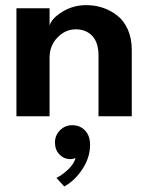

<svg xmlns="http://www.w3.org/2000/svg" viewBox="-20 -442 574 730"><path d="M307.5 -422.5Q340.5 -422.5 370.2 -412.8Q400 -403 425.5 -383.2Q451 -363.5 466 -329.8Q481 -296 481 -252.5V0H354.5V-231Q354.5 -280 331 -305.2Q307.5 -330.5 268 -330.5Q228.5 -330.5 198.5 -299.5Q168.5 -268.5 168.5 -223V0H42.5V-410.5H168.5V-345Q176.5 -372.5 217.5 -397.5Q258.5 -422.5 307.5 -422.5ZM255 34Q284 34 303.2 54Q322.5 74 322.5 108.5Q322.5 156 293.8 200.2Q265 244.5 224.5 267L194.5 234.5Q217.5 223 239.2 202.2Q261 181.5 267.5 158.5Q258.5 163 246 163Q222.5 162.5 205.8 145Q189 127.5 189 100Q189 72.5 208.2 53.2Q227.5 34 255 34Z"/></svg>

Font: League Spartan SemiBold
Style: Regular
Weight: 600
Foundry: The League of Moveable Type
Version: Version 2.002